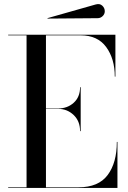

<svg xmlns="http://www.w3.org/2000/svg" viewBox="-20 -920 625 940"><path d="M458 -831 213 -829 212 -831 448 -898Q468 -904 480.5 -892.5Q493 -881 493 -865Q493 -851 482.5 -841Q472 -831 458 -831ZM372 -278Q372 -327 340.5 -357Q309 -387 265 -387H205V-3H365Q462 -3 507 -63Q552 -123 552 -225H555V0H20V-3H110V-747H20V-750H545V-545H542Q542 -632 500 -689.5Q458 -747 375 -747H205V-389H265Q310 -389 341 -417Q372 -445 372 -493H375V-278Z"/></svg>

Font: Bodoni* 72
Style: Regular
Weight: 400
Version: Version 1.003